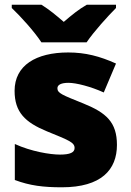

<svg xmlns="http://www.w3.org/2000/svg" viewBox="-20 -786 557 816"><path d="M156 -606H348C379 -652 439 -718 473 -752V-766H349C314 -746 286 -723 251 -693C216 -723 191 -744 156 -766H30V-752C68 -716 126 -652 156 -606ZM477 -170C477 -267 431 -307 335 -346C243 -383 224 -390 224 -411C224 -426 241 -434 271 -434C304 -434 366 -418 421 -393L473 -516C404 -547 343 -563 270 -563C133 -563 42 -508 42 -400C42 -309 87 -266 179 -228C272 -190 297 -181 297 -157C297 -138 278 -129 235 -129C193 -129 113 -142 43 -174V-21C107 3 164 10 243 10C411 10 477 -65 477 -170Z"/></svg>

Font: Noto Sans Kannada Black
Style: Regular
Weight: 900
Designer: Jelle Bosma - Monotype Design Team
Foundry: Monotype Imaging Inc.
Version: Version 2.005